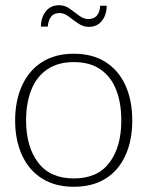

<svg xmlns="http://www.w3.org/2000/svg" viewBox="-20 -710 565 736"><path d="M263 -504Q335 -504 385 -472Q435 -440 461 -382.5Q487 -325 487 -248Q487 -172 461 -114.5Q435 -57 385 -25.5Q335 6 263 6Q192 6 141.5 -25.5Q91 -57 64.5 -115Q38 -173 38 -248Q38 -324 64.5 -382Q91 -440 141 -472Q191 -504 263 -504ZM263 -26Q354 -26 399.5 -86.5Q445 -147 445 -248Q445 -316 425 -366.5Q405 -417 364.5 -444.5Q324 -472 263 -472Q202 -472 161 -444Q120 -416 100 -365.5Q80 -315 80 -248Q80 -148 126 -87Q172 -26 263 -26ZM318 -637Q341 -637 352 -651Q363 -665 364 -688H389Q389 -654 371 -630.5Q353 -607 320 -607Q299 -607 280 -620Q261 -633 243.5 -646.5Q226 -660 208 -660Q186 -660 175.5 -645.5Q165 -631 163 -608H137Q137 -643 155.5 -666.5Q174 -690 207 -690Q229 -690 247.5 -676.5Q266 -663 283.5 -650Q301 -637 318 -637Z"/></svg>

Font: Aleo ExtraLight
Style: Regular
Weight: 250
Designer: Alessio Laiso
Foundry: Alessio Laiso
Version: Version 2.001;gftools[0.9.29]